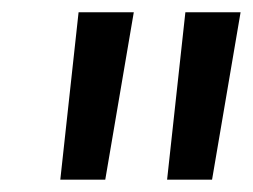

<svg xmlns="http://www.w3.org/2000/svg" viewBox="-20 -760 412 313"><path d="M198.1 -740 151.6 -467.1H78.3L108.1 -740ZM372.2 -740 325.7 -467.1H252.4L282.2 -740Z"/></svg>

Font: Pathway Extreme 8pt Thin 12pt
Style: Italic
Weight: 100
Italic angle: -8°
Version: Version 1.001;gftools[0.9.26]